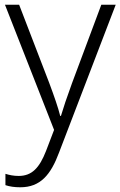

<svg xmlns="http://www.w3.org/2000/svg" viewBox="-20 -552 510 813"><path d="M1 -532 209 -2 175 87C147 159 115 193 59 193C37 193 19 189 3 184V232C21 238 41 241 66 241C151 241 195 188 230 94L470 -532H409L285 -200C264 -143 247 -92 238 -61H235C226 -97 210 -143 188 -202L61 -532Z"/></svg>

Font: Noto Sans Kannada Light
Style: Regular
Weight: 300
Designer: Jelle Bosma - Monotype Design Team
Foundry: Monotype Imaging Inc.
Version: Version 2.005